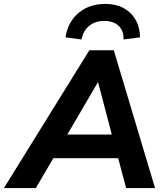

<svg xmlns="http://www.w3.org/2000/svg" viewBox="-69 -962 842 982"><path d="M-49 0 388 -705H513L724 0H576L527 -185L572 -153H166L221 -182L114 0ZM431 -540 259 -246 237 -274H541L511 -243L433 -540ZM348 -760 266 -771Q278 -850 333 -896Q388 -942 470 -942Q524 -942 563.5 -920.5Q603 -899 625 -860Q647 -821 647 -771L563 -760Q564 -805 537.5 -830Q511 -855 464 -855Q418 -855 387.5 -830Q357 -805 348 -760Z"/></svg>

Font: Nunito Sans 12pt ExtraLight 12pt ExtraBold
Style: Italic
Weight: 800
Italic angle: -9°
Version: Version 3.101;gftools[0.9.27]